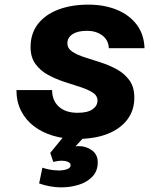

<svg xmlns="http://www.w3.org/2000/svg" viewBox="-20 -588 690 829"><path d="M310 12Q256 12 209 -2Q162 -16 126.5 -43Q91 -70 71 -109.5Q51 -149 51 -199H205Q205 -154 234 -127.5Q263 -101 315 -101Q358 -101 379.5 -116Q401 -131 401 -154Q401 -175 380 -188.5Q359 -202 326 -212.5Q293 -223 256.5 -235Q220 -247 187 -265Q154 -283 133 -312Q112 -341 112 -385Q112 -443 143.5 -484Q175 -525 231.5 -546.5Q288 -568 361 -568Q430 -568 484 -546Q538 -524 570 -482Q602 -440 604 -380H450Q448 -416 421 -435.5Q394 -455 356 -455Q316 -455 293.5 -440.5Q271 -426 271 -401Q271 -379 292 -365Q313 -351 346 -340.5Q379 -330 416 -318Q453 -306 485.5 -288Q518 -270 539 -241Q560 -212 560 -166Q560 -112 530 -72Q500 -32 444.5 -10Q389 12 310 12ZM244 221Q220 221 195.5 216.5Q171 212 149 204L163 136Q177 141 196 144.5Q215 148 234 148Q254 148 269.5 142.5Q285 137 285 125Q285 116 273.5 111Q262 106 246 106Q237 106 228 107.5Q219 109 210 111L197 72L279 -28L351 -5L306 44Q311 43 314.5 43Q318 43 321 43Q352 43 377 61Q402 79 402 113Q402 150 379.5 174Q357 198 321 209.5Q285 221 244 221Z"/></svg>

Font: Azeret Mono Thin
Style: Bold Italic
Weight: 700
Italic angle: -12°
Version: Version 1.002